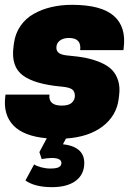

<svg xmlns="http://www.w3.org/2000/svg" viewBox="-22 -564 571 800"><path d="M84 188 120.1 121.1Q130.4 127.9 149.4 133.1Q168.5 138.2 187 138.2Q213.4 138.2 223.6 132.3Q233.9 126.5 233.9 115.2Q233.9 94.2 192.9 94.2Q184.6 94.2 174.3 95.5Q164.1 96.7 158.2 97.7L151.9 99.1L142.1 69.8L172.9 12.2Q76.2 3.4 33.4 -41.7Q-9.3 -86.9 0 -162.1L1 -169.9H184.1Q181.2 -147.9 193.8 -136Q206.5 -124 234.9 -124Q264.6 -124 277.3 -136Q290 -147.9 290 -165Q290 -183.1 278.3 -191.7Q266.6 -200.2 234.9 -203.1Q123 -212.9 73.2 -249.8Q23.4 -286.6 34.2 -369.1L36.1 -383.8Q41.5 -424.3 63.2 -455.8Q85 -487.3 118.2 -506.1Q151.4 -524.9 191.7 -534.4Q231.9 -543.9 277.8 -543.9Q399.9 -543.9 452.4 -497.8Q504.9 -451.7 493.2 -362.8L492.2 -355H312Q318.4 -405.8 265.1 -405.8Q241.7 -405.8 227.3 -394.8Q212.9 -383.8 212.9 -365.2Q212.9 -350.1 225.3 -342Q237.8 -334 267.1 -332Q306.6 -328.6 337.4 -322.3Q368.2 -315.9 397 -303.7Q425.8 -291.5 443.6 -273.9Q461.4 -256.3 470.2 -228.5Q479 -200.7 474.1 -165L472.2 -149.9Q462.9 -81.1 405.3 -37.1Q347.7 6.8 252.9 13.2L240.2 37.1Q281.2 41 305.2 60.3Q329.1 79.6 329.1 115.2Q329.1 162.6 293.7 189.2Q258.3 215.8 194.8 215.8Q123 215.8 84 188Z"/></svg>

Font: Cooper Hewitt
Style: Heavy Italic
Weight: 714
Designer: Village Type and Design LLC
Foundry: Cooper Hewitt Smithsonian Design Museum
Version: 1.000